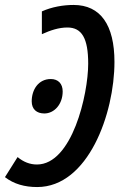

<svg xmlns="http://www.w3.org/2000/svg" viewBox="-54 -744 482 775"><path d="M243 -724C201 -724 155 -716 115 -698V-606C150 -622 184 -633 218 -633C276 -633 302 -590 302 -487C302 -363 237 -80 95 -80C67 -80 41 -90 17 -110L-34 -29C2 -1 46 11 96 11C302 11 408 -286 408 -494C408 -643 352 -724 243 -724ZM125 -286C165 -286 199 -323 199 -375C199 -406 181 -425 151 -425C101 -425 74 -382 74 -335C74 -303 94 -286 125 -286Z"/></svg>

Font: Noto Sans UI Condensed Medium
Style: Italic
Weight: 500
Width: 3
Italic angle: -12°
Designer: Monotype Design Team
Foundry: Monotype Imaging Inc.
Version: Version 1.901